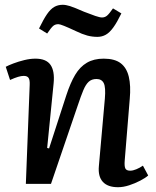

<svg xmlns="http://www.w3.org/2000/svg" viewBox="-20 -768 650 802"><path d="M599 -35Q588 -25 566 -13.5Q544 -2 519.5 6Q495 14 473 14Q430 14 409.5 -8.5Q389 -31 393 -74L418 -356Q422 -403 413.5 -420.5Q405 -438 383 -438Q363 -438 350.5 -426.5Q338 -415 328 -391Q318 -367 305 -328L193 0H88L104 -413Q105 -434 99.5 -442.5Q94 -451 79 -451Q69 -451 55.5 -447Q42 -443 22 -434L4 -489Q15 -495 36 -503Q57 -511 81.5 -517Q106 -523 128 -523Q173 -523 191 -497Q209 -471 204 -420L177 -150L185 -148L257 -370Q274 -422 294 -455.5Q314 -489 343 -506Q372 -523 413 -523Q459 -523 484 -504Q509 -485 518 -447.5Q527 -410 522 -355L501 -98Q499 -74 503.5 -64.5Q508 -55 524 -55Q535 -55 549.5 -61Q564 -67 577 -76ZM387 -614Q365 -614 344.5 -619.5Q324 -625 297 -638Q265 -653 247.5 -660Q230 -667 224 -667Q211 -667 202.5 -660Q194 -653 177 -628L143 -649Q162 -688 176.5 -709Q191 -730 206.5 -739Q222 -748 242 -748Q255 -748 272.5 -742.5Q290 -737 331 -719Q359 -708 378 -701.5Q397 -695 406 -695Q418 -695 427 -702.5Q436 -710 452 -733L487 -712Q469 -675 453.5 -653.5Q438 -632 422 -623Q406 -614 387 -614Z"/></svg>

Font: Literata Medium
Style: Italic
Weight: 500
Italic angle: -2°
Designer: Latin by Veronika Burian and Jose Scaglione. Greek by Irene Vlachou. Cyrillic by Vera Evstafieva
Foundry: TypeTogether
Version: Version 3.103;gftools[0.9.29]